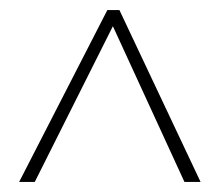

<svg xmlns="http://www.w3.org/2000/svg" viewBox="-20 -733 435 381"><path d="M18 -372 193 -713H217L378 -372H346L204 -681L49 -372Z"/></svg>

Font: Noto Sans Gujarati ExtraCondensed Thin
Style: Regular
Weight: 100
Width: 2
Designer: Jelle Bosma - Monotype Design Team, Universal Thirst
Foundry: Monotype Imaging Inc.
Version: Version 2.106; ttfautohint (v1.8.4.7-5d5b)